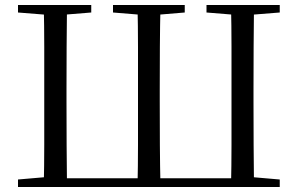

<svg xmlns="http://www.w3.org/2000/svg" viewBox="-20 -748 1191 768"><path d="M155 0Q157 -84 157 -169Q157 -254 157 -343V-389Q157 -475 157 -560Q157 -645 155 -728H248Q247 -645 246.5 -560.5Q246 -476 246 -388V-343Q246 -253 246.5 -168.5Q247 -84 248 0ZM530 0Q532 -84 532 -169Q532 -254 532 -343V-388Q532 -475 532 -560Q532 -645 530 -728H622Q620 -645 619.5 -560Q619 -475 619 -389V-343Q619 -253 619.5 -168.5Q620 -84 622 0ZM904 0Q906 -84 906 -168.5Q906 -253 906 -343V-388Q906 -476 906 -560.5Q906 -645 904 -728H996Q995 -645 994.5 -560Q994 -475 994 -389V-343Q994 -254 994.5 -169Q995 -84 996 0ZM52 -698V-728H345V-698L210 -687H190ZM432 -698V-728H719V-698L587 -687H567ZM806 -698V-728H1099V-698L961 -687H941ZM52 0V-30L191 -42H202V0ZM951 0V-42H960L1099 -30V0ZM202 0V-35H951V0Z"/></svg>

Font: Noto Serif JP
Style: Regular
Weight: 400
Designer: Ryoko NISHIZUKA  (kana & ideographs); Frank Grießhammer (Latin, Greek & Cyrillic); Wenlong ZHANG  (bopomofo); Sandoll Co
Foundry: Adobe
Version: Version 2.003-H1;hotconv 1.1.1;makeotfexe 2.6.0